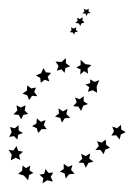

<svg xmlns="http://www.w3.org/2000/svg" viewBox="-35 -425 322 443"><path d="M39 -134 49 -140 50 -152 59 -144 70 -148 66 -136 73 -127H61L53 -118L50 -129ZM92 -156 101 -163 100 -175 110 -168 121 -174 118 -162 127 -153 114 -152 108 -142 104 -153ZM134 -180 142 -189 138 -200 149 -196 158 -203V-191L168 -185L157 -181L152 -169L146 -179ZM168 -213 171 -224 162 -230 173 -233V-242L183 -236L194 -240L188 -225L189 -211L179 -217ZM168 -255 159 -261 150 -253 151 -265 141 -269 151 -275V-287L162 -277L176 -275L167 -267ZM127 -272 116 -268 114 -257 107 -265 96 -262 100 -273 93 -283 107 -282 117 -291V-279ZM83 -257 75 -248 79 -237 68 -241 59 -234 58 -245 48 -251 60 -256 65 -268 71 -258ZM48 -223 44 -213 51 -203 39 -204 32 -194 28 -205 17 -209 27 -216 28 -228 37 -221ZM24 -182 22 -170 30 -162 19 -160 14 -150 8 -160 -4 -161 5 -170 3 -182 13 -177ZM8 -136V-124L18 -118L7 -114L5 -103L-3 -111L-14 -109L-8 -120L-12 -132L-1 -129ZM3 -88 7 -77 18 -75 9 -67 12 -56 1 -61 -10 -55 -8 -68 -15 -79 -4 -78ZM17 -43 25 -37 35 -43 33 -32 42 -26 32 -21 30 -9 20 -20 7 -24 16 -31ZM56 -22 67 -24 70 -35 77 -26 88 -27 82 -17 87 -6 74 -9 63 -2 65 -14ZM103 -29 112 -35V-47L122 -40L132 -44L129 -33L137 -24L124 -23L117 -13L114 -25ZM146 -50 155 -59 152 -70 163 -65 173 -71 171 -59 181 -52 169 -49 163 -38 158 -49ZM185 -79 193 -88 189 -99 200 -96 209 -103 210 -91 219 -84 208 -80 204 -69 197 -79ZM222 -112 228 -122 224 -133 235 -129 244 -137 245 -126 255 -120 244 -115 241 -103 233 -113ZM174 -395 167 -394 165 -388 162 -394H155L160 -399L158 -405L164 -402L170 -405L169 -399ZM145 -352 138 -351 136 -345 133 -350 126 -351 130 -355 129 -362 135 -359 141 -362 140 -356ZM160 -373 153 -371 150 -365 147 -371 139 -372 144 -377 143 -384 149 -381 156 -385 155 -378Z"/></svg>

Font: Santa christmas start
Style: Regular
Weight: 400
Designer: MUHAMMAD YONI
Version: Version 001.000